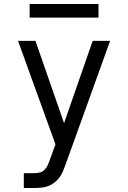

<svg xmlns="http://www.w3.org/2000/svg" viewBox="-20 -939 640 959"><path d="M99 0V-74H148Q163 -74 177 -77Q191 -80 201.5 -90Q212 -100 218 -113Q224 -126 229 -140V-141L257 -218L70 -735H157L300 -324L443 -735H530L307 -116Q301 -99 294 -82.5Q287 -66 276 -51.5Q265 -37 250.5 -26Q236 -15 219 -9Q202 -3 184 -1.5Q166 0 148 0ZM472 -851H128V-919H472Z"/></svg>

Font: Nova
Style: Regular
Weight: 400
Monospace: yes
Designer: Belleve Invis
Foundry: Belleve Invis
Version: Version 24.1.4; ttfautohint (v1.8.4)